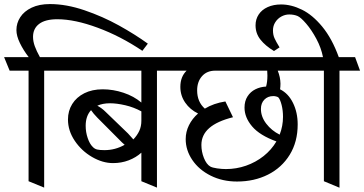

<svg xmlns="http://www.w3.org/2000/svg" viewBox="-47 -855 1757 926"><path d="M112.3 -677.2Q112.3 -655.8 120.6 -632.6Q128.9 -609.4 145.5 -579.6H232.4L256.8 -514.2H166V49.8L90.8 19V-514.2H-0.5L-27.3 -579.6H91.3Q65.4 -613.3 48.8 -647.7Q32.2 -682.1 32.2 -710Q32.2 -743.7 50.8 -772.2Q69.3 -800.8 105.7 -818.1Q142.1 -835.4 193.8 -835.4Q272.9 -835.4 360.8 -805.4Q448.7 -775.4 526.6 -732.2Q604.5 -689 666 -644.5L639.6 -609.9Q534.2 -680.7 423.8 -721.4Q313.5 -762.2 229.5 -762.2Q171.4 -762.2 141.8 -739.7Q112.3 -717.3 112.3 -677.2Z M811 -514.2H710V49.8L634.8 19V-118.7Q608.9 -95.2 573.7 -81.8Q538.6 -68.4 498 -68.4Q447.8 -68.4 397 -97.9Q346.2 -127.4 313.5 -176Q280.8 -224.6 280.8 -278.8Q280.8 -320.3 301.3 -353.3Q321.8 -386.2 359.6 -405.3Q397.5 -424.3 448.2 -424.3Q498.5 -424.3 548.6 -407.7Q598.6 -391.1 634.8 -360.4V-514.2H232.9L206.5 -579.6H786.1ZM634.8 -272.5V-317.9Q598.1 -337.9 557.1 -347.4Q516.1 -356.9 483.9 -356.9Q447.8 -356.9 422.4 -345.2Q444.3 -333.5 461.9 -315.9L570.3 -211.4Q577.1 -204.6 596.2 -182.6Q614.7 -202.1 624.8 -223.9Q634.8 -245.6 634.8 -272.5ZM554.2 -156.7Q544.4 -164.6 541 -168.5L422.4 -287.6Q403.3 -307.1 392.1 -323.7Q366.2 -295.4 366.2 -248.5Q366.2 -217.3 376 -189Q385.7 -160.6 399.9 -147Q409.2 -136.7 421.9 -133.8Q434.6 -130.9 457 -130.9Q508.8 -130.9 554.2 -156.7Z M1388.7 -254.9Q1388.7 -170.9 1350.3 -108.6Q1312 -46.4 1245.6 -12.9Q1179.2 20.5 1096.2 20.5Q1025.9 20.5 969.2 -7.8Q912.6 -36.1 880.6 -83.3Q848.6 -130.4 848.6 -184.1Q848.6 -219.2 864.3 -251Q879.9 -282.7 908.2 -307.6Q869.6 -326.2 846.2 -360.1Q822.8 -394 822.8 -436Q822.8 -484.9 853 -514.2H787.6L760.3 -579.6H1419.9L1444.8 -514.2H1292.5Q1305.2 -482.9 1305.7 -451.7Q1305.7 -436.5 1303.7 -424.3Q1343.8 -404.3 1366.2 -358.4Q1388.7 -312.5 1388.7 -254.9ZM1286.1 -172.9Q1205.6 -202.1 1168.9 -245.4Q1132.3 -288.6 1132.3 -335.9Q1132.3 -367.7 1146.7 -390.1Q1161.1 -412.6 1184.6 -424.3Q1208 -436 1236.3 -437.5Q1242.7 -460 1242.7 -490.2Q1242.7 -499.5 1241.7 -514.2H991.2Q950.7 -514.2 927.2 -487.5Q903.8 -460.9 903.8 -418.9Q903.8 -363.8 940.9 -331.1Q983.4 -356.9 1040 -365.7L1076.7 -289.6Q1000 -270.5 962.2 -237.3Q924.3 -204.1 924.3 -155.8Q924.3 -123.5 936.5 -93Q948.7 -62.5 967.3 -51.8Q976.6 -46.4 999.5 -43Q1022.5 -39.6 1042.5 -39.6Q1092.8 -39.6 1139.6 -55.9Q1186.5 -72.3 1224.4 -102.3Q1262.2 -132.3 1286.1 -172.9ZM1317.9 -291.5Q1317.9 -322.3 1311.3 -348.4Q1304.7 -374.5 1295.9 -384.8Q1293 -387.7 1285.6 -389.6Q1278.3 -391.6 1271.5 -391.6Q1244.6 -391.6 1228 -374.5Q1211.4 -357.4 1211.4 -329.6Q1211.4 -292 1237.1 -258.5Q1262.7 -225.1 1301.8 -205.6Q1317.9 -247.1 1317.9 -291.5Z M1418.9 -514.2 1391.6 -579.6H1510.7Q1502 -624.5 1478.8 -667.7Q1455.6 -710.9 1429.7 -741Q1403.8 -771 1388.2 -777.8Q1370.6 -785.2 1347.7 -785.2Q1328.1 -785.2 1310.1 -775.4Q1292 -765.6 1280.8 -748Q1269.5 -730.5 1269.5 -708.5Q1269.5 -687 1276.9 -670.7Q1284.2 -654.3 1301.3 -626.5L1274.4 -608.9Q1232.4 -634.3 1209 -664.1Q1185.5 -693.8 1185.5 -732.9Q1185.5 -762.2 1200.7 -785.2Q1215.8 -808.1 1243.9 -820.8Q1272 -833.5 1308.6 -833.5Q1357.9 -833.5 1409.2 -808.3Q1460.4 -783.2 1507.3 -726.3Q1554.2 -669.4 1586.9 -579.6H1665.5L1689.5 -514.2H1590.3V50.3L1515.1 19V-514.2Z"/></svg>

Font: Vesper Libre
Style: Regular
Weight: 400
Designer: Robert Keller & Kimya Gandhi
Foundry: Mota Italic
Version: Version 1.058